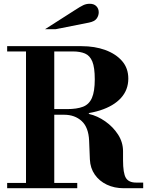

<svg xmlns="http://www.w3.org/2000/svg" viewBox="-20 -999 780 1019"><path d="M253 -390V-420H336Q388 -420 420.5 -432.5Q453 -445 468 -479.5Q483 -514 483 -578Q483 -641 470 -672.5Q457 -704 431 -715Q405 -726 366 -726H18V-754H413Q483 -754 539 -733.5Q595 -713 628 -675Q661 -637 661 -582Q661 -522 622 -479Q583 -436 510.5 -413Q438 -390 336 -390ZM18 0V-28H390V0ZM118 -15V-754H268V-15ZM637 0Q587 0 547 -19Q507 -38 483 -72.5Q459 -107 457 -153L453 -252Q450 -323 413.5 -356.5Q377 -390 320 -390L396 -398H453V-394Q497 -384 538.5 -355Q580 -326 606.5 -285Q633 -244 633 -196V-149Q633 -80 648 -55Q663 -30 702 -30H740V0ZM219 -844 377 -945Q406 -964 422 -971.5Q438 -979 456 -979Q479 -979 491.5 -966Q504 -953 504 -934Q504 -916 493 -900.5Q482 -885 452 -879L275 -844Z"/></svg>

Font: Libre Bodoni SemiBold
Style: Regular
Weight: 600
Designer: Pablo Impallari, Rodrigo Fuenzalida
Foundry: Impallari Type
Version: Version 2.005;gftools[0.9.23]